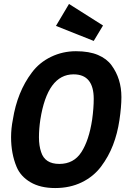

<svg xmlns="http://www.w3.org/2000/svg" viewBox="-20 -939 656 971"><path d="M544 -609Q594 -541 594 -448Q594 -399 584 -331.5Q574 -264 551.5 -205.5Q529 -147 491 -96.5Q453 -46 393.5 -17Q334 12 259 12Q184 12 134 -17.5Q84 -47 64 -95Q36 -162 36 -245Q36 -289 45 -334Q67 -474 141 -572Q179 -623 238 -651.5Q297 -680 364 -680Q431 -680 475.5 -661Q520 -642 544 -609ZM454 -439Q454 -563 352 -563Q220 -563 184 -334Q177 -287 177 -244.5Q177 -202 188 -170Q207 -110 280 -110Q353 -110 391.5 -169.5Q430 -229 446 -334Q454 -392 454 -439ZM454 -732 263 -808 329 -919 501 -810Z"/></svg>

Font: Rambla
Style: Bold Italic
Weight: 700
Italic angle: -12°
Designer: Martin Sommaruga
Foundry: Martin Sommaruga
Version: Version 1.001